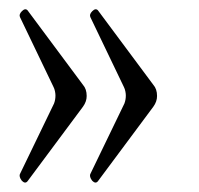

<svg xmlns="http://www.w3.org/2000/svg" viewBox="-20 -418 426 412"><path d="M39 -29Q34 -23 27 -30Q20 -39 23 -45L96 -196Q99 -204 99 -213Q99 -217 98 -222Q97 -227 95 -231L23 -381Q20 -387 27 -394Q34 -401 39 -396L158 -236Q166 -227 166 -212Q166 -200 158 -189ZM190 -29Q185 -23 178 -30Q171 -39 174 -45L247 -196Q250 -204 250 -213Q250 -217 249 -222Q248 -227 246 -231L174 -381Q171 -387 178 -394Q185 -401 190 -396L309 -236Q317 -227 317 -212Q317 -200 309 -189Z"/></svg>

Font: Junicode Two Beta Condensed
Style: Regular
Weight: 400
Width: 3
Designer: Peter S. Baker
Foundry: Briery Creek Software
Version: Version 1.053; ttfautohint (v1.8.4)